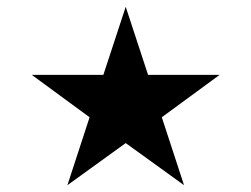

<svg xmlns="http://www.w3.org/2000/svg" viewBox="-20 -728 741 566"><path d="M73.7 -507.3H284.7L350.6 -708L416.5 -507.3H627.4L457 -382.3L522.5 -182.1L350.6 -306.2L178.7 -182.1L244.1 -382.3Z"/></svg>

Font: Samim WOL
Style: WOL
Weight: 400
Foundry: DejaVu fonts team - Redesigned by Saber Rastikerdar
Version: Version 4.0.0